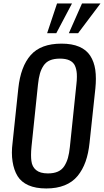

<svg xmlns="http://www.w3.org/2000/svg" viewBox="-20 -1067 594 1096"><path d="M249 -877.4 305.7 -1047.4H391.1L301.3 -877.4ZM373 -877.4 448.2 -1047.4H553.7L425.8 -877.4ZM253.4 -77.1Q287.1 -77.1 310.3 -87.4Q333.5 -97.7 347.2 -119.1Q360.8 -140.6 367.9 -166Q375 -191.4 378.9 -228.5L416 -584.5Q418.9 -607.9 418.9 -628.4Q418.9 -637.7 418.5 -646Q416.5 -673.3 407.5 -692.6Q398.4 -711.9 377.2 -722.2Q356 -732.4 322.3 -732.4Q288.6 -732.4 265.4 -722.7Q242.2 -712.9 228.5 -692.1Q214.8 -671.4 207.8 -646.5Q200.7 -621.6 196.8 -584.5L159.7 -228.5Q157.2 -203.1 157.2 -181.6Q157.2 -163.1 159.2 -148.4Q163.1 -115.2 186 -96.2Q209 -77.1 253.4 -77.1ZM244.1 8.8Q183.6 8.8 142.3 -9.5Q101.1 -27.8 80.1 -62Q59.1 -96.7 51.8 -144.5Q47.9 -168.5 47.9 -195.6Q47.9 -222.7 51.8 -252.4L84.5 -562Q97.7 -687.5 155.5 -752.7Q213.4 -817.9 331.1 -817.9Q391.1 -817.9 432.1 -800.3Q473.1 -782.7 495.1 -748.8Q517.1 -714.8 523.9 -668.9Q527.3 -645 527.3 -617.2Q527.3 -591.3 524.4 -562L491.2 -252Q484.9 -190.9 468.3 -144.3Q451.7 -97.7 422.9 -62.5Q394 -27.3 349.1 -9.3Q304.2 8.8 244.1 8.8Z"/></svg>

Font: Oswald
Style: Regular
Weight: 400
Designer: Vernon Adams
Foundry: Vernon Adams
Version: 3.0; ttfautohint (v0.94.23-7a4d-dirty) -l 8 -r 50 -G 200 -x 